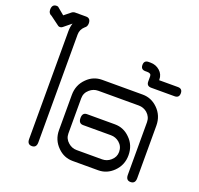

<svg xmlns="http://www.w3.org/2000/svg" viewBox="-176 -1016 1215 1174"><g transform="rotate(20 431.0 -429.0)"><path d="M204 -793Q178 -770 178 -737V-35Q178 0 148 0Q118 0 118 -35V-737Q118 -764 126 -789L77 -749Q64 -739 50 -745L-11 -790Q-32 -798 -32 -823Q-32 -858 -2 -858Q3 -858 8 -856L55 -817L100 -853Q108 -857 115 -858H189Q219 -858 219 -824Q219 -803 204 -793Z M790 0Q760 0 760 -36V-378Q760 -413 733 -437Q709 -457 678 -457H414Q383 -457 359 -436Q332 -413 332 -378V-149Q332 -115 359 -92Q383 -71 414 -71H580Q611 -71 635 -92Q662 -115 662 -149Q662 -185 635 -208Q611 -228 580 -228H399Q369 -228 369 -264Q369 -299 399 -299H580Q637 -299 678 -258Q723 -215 723 -149Q723 -85 678 -41Q636 0 580 0H414Q357 0 316 -41Q271 -85 271 -149V-378Q271 -443 316 -487Q357 -528 414 -528H678Q734 -528 776 -487Q821 -443 821 -378V-36Q821 0 790 0Z M864 -585H712Q682 -585 682 -615V-649Q682 -668 656 -668H644Q614 -668 614 -698Q614 -728 644 -728H656Q691 -728 716.5 -705.5Q742 -683 742 -649V-645H864Q894 -645 894 -615Q894 -585 864 -585Z"/></g></svg>

Font: LuenTai2017
Style: Regular
Weight: 400
Designer: LuenTai
Foundry: Microsoft Corpration
Version: Version 1.00 November 27, 2016, initial release